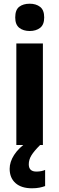

<svg xmlns="http://www.w3.org/2000/svg" viewBox="-20 -781 319 1034"><path d="M140 -761Q174 -761 196 -744Q218 -727 218 -687Q218 -648 196 -631Q174 -614 140 -614Q106 -614 84 -631Q62 -648 62 -687Q62 -728 83.5 -744.5Q105 -761 140 -761ZM211 -547V0H68V-547ZM135 104Q135 143 176 143Q190 143 202.5 140.5Q215 138 223 134V221Q210 226 192.5 229.5Q175 233 152 233Q95 233 63.5 205Q32 177 32 128Q32 91 56 53.5Q80 16 130 -19L196 0Q163 33 149 56Q135 79 135 104Z"/></svg>

Font: Noto Sans Khmer UI SemiCondensed
Style: Bold
Weight: 700
Width: 4
Designer: Danh Hong and the Monotype Design Team
Foundry: Monotype Imaging Inc.
Version: Version 2.002; ttfautohint (v1.8.4.7-5d5b)